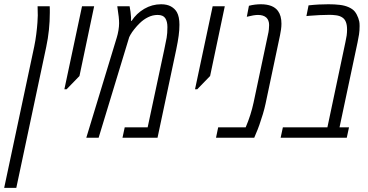

<svg xmlns="http://www.w3.org/2000/svg" viewBox="-60 -660 1763 920"><path d="M-40 240.2 104 -437Q109.9 -465.3 113.8 -496.3Q117.7 -527.3 119.4 -552.2Q121.1 -577.1 121.1 -587.4Q121.1 -586.4 120.8 -596.4Q120.6 -606.4 120.4 -617.4Q120.1 -628.4 120.1 -629.9Q120.1 -629.9 120.1 -629.9H178.2Q178.7 -622.6 178.7 -614.7Q178.7 -606.9 178.7 -599.1Q178.7 -516.1 161.6 -435.5L18.1 240.2Z M248.5 -232.4 333 -629.9H391.1L320.8 -295.9L259.3 -232.4Z M353.5 0 499.5 -480Q504.4 -495.6 507.6 -514.6Q510.7 -533.7 510.7 -548.8Q510.7 -562 508.8 -580.1Q506.8 -598.1 502 -629.9H561Q566.4 -603 567.9 -577.6Q567.9 -573.2 567.9 -568.8Q567.9 -564.5 567.9 -560.1H570.8Q593.8 -595.7 631.3 -617.7Q668.9 -639.6 711.9 -639.6Q740.2 -639.6 759 -629.2Q777.8 -618.7 787.6 -601.6Q799.8 -579.6 799.8 -541.5Q799.8 -516.1 796.1 -488.8Q792.5 -461.4 784.2 -421.4L694.8 0H526.9L537.6 -49.8H647.5L727.1 -422.4Q734.9 -458.5 738.5 -479.2Q742.2 -500 742.2 -530.3Q742.2 -557.1 731.9 -572.8Q721.7 -588.4 695.3 -588.4Q671.4 -588.4 649.7 -577.6Q627.9 -566.9 609.9 -549.3Q596.7 -536.6 584 -520.8Q571.3 -504.9 564.9 -493.2L559.1 -481.9L412.6 0Z M874.5 -232.4 959 -629.9H1017.1L946.8 -295.9L885.3 -232.4Z M975.1 0 985.4 -49.8H1117.2Q1142.6 -109.4 1155.3 -169.4L1223.6 -492.2Q1227.1 -506.3 1228.3 -519.3Q1229.5 -532.2 1229.5 -540Q1229.5 -563 1216.3 -575.7Q1202.1 -588.4 1176.3 -588.4Q1156.7 -588.4 1122.6 -579.6L1132.8 -632.3Q1147.5 -636.2 1162.1 -637.9Q1176.8 -639.6 1189.5 -639.6Q1248.5 -639.6 1272 -607.4Q1288.6 -585 1288.6 -546.4Q1288.6 -533.2 1286.6 -519Q1284.7 -504.9 1281.7 -490.7L1212.4 -162.6Q1207.5 -139.6 1199.5 -112.8Q1191.4 -85.9 1182.9 -61.8Q1174.3 -37.6 1167.5 -22.5L1158.2 0Z M1284.7 0 1295.4 -49.8H1508.8L1595.2 -458.5Q1599.1 -475.6 1601.1 -489.7Q1603 -503.9 1603 -519Q1603 -561 1581.1 -575.7Q1568.4 -584.5 1550.5 -586.7Q1532.7 -588.9 1519.5 -588.9Q1498.5 -588.9 1470.7 -587.6Q1442.9 -586.4 1423.8 -584.5L1408.2 -583L1418.5 -634.3Q1444.3 -637.2 1467.5 -638.4Q1490.7 -639.6 1513.7 -639.6Q1543.5 -639.6 1567.9 -636.7Q1592.3 -633.8 1610.8 -625.5Q1630.4 -616.7 1640.1 -604.5Q1649.9 -592.3 1656.7 -573.7Q1659.7 -564.9 1661.4 -557.1Q1663.1 -549.3 1663.1 -535.2Q1663.1 -513.2 1660.4 -495.4Q1657.7 -477.5 1653.3 -457L1566.9 -49.8H1612.3L1601.6 0Z"/></svg>

Font: Open Sans Condensed Light
Style: Italic
Weight: 300
Width: 3
Italic angle: -12°
Designer: Monotype Design Team
Foundry: Monotype Imaging Inc.
Version: Version 3.000; ttfautohint (v1.8.4)